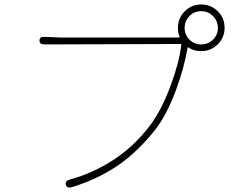

<svg xmlns="http://www.w3.org/2000/svg" viewBox="-20 -828 1040 860"><path d="M303 10Q280 17 275 0Q270 -17 293 -24Q397 -52 493 -115Q580 -173 649 -262Q702 -331 744 -444Q782 -545 792 -626Q793 -631 788 -631L180 -629Q156 -629 157 -647Q157 -665 181 -663L225 -661Q237 -660 249 -660H781Q786 -660 784 -665Q777 -680 777 -703Q777 -747 807.5 -777.5Q838 -808 881.5 -808Q925 -808 955.5 -777.5Q986 -747 986 -703.5Q986 -660 955.5 -629.5Q925 -599 881 -599Q848 -599 825 -615Q821 -618 820 -613Q804 -521 768 -424Q725 -309 673 -244Q598 -151 517 -93Q421 -26 303 10ZM881 -629Q912 -629 934 -650.5Q956 -672 956 -703Q956 -734 934 -756Q912 -778 881 -778Q850 -778 828.5 -756Q807 -734 807 -703Q807 -672 828.5 -650.5Q850 -629 881 -629Z"/></svg>

Font: Resource Han Rounded JP ExtraLight
Style: Regular
Weight: 250
Designer: Cyano Hao (round all glyphs); Ryoko NISHIZUKA 西塚涼子 (kana, bopomofo & ideographs); Paul D. Hunt (Latin, Greek & Cyrillic)
Foundry: Cyano Hao
Version: 0.990